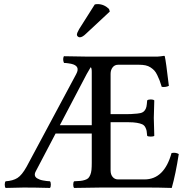

<svg xmlns="http://www.w3.org/2000/svg" viewBox="-20 -924 920 946"><path d="M407.2 -559.1 274.9 -307.1H432.1V-569.8Q432.1 -589.8 426.8 -592.8Q411.6 -567.4 407.2 -559.1ZM110.8 -102.1 355 -558.1Q357.4 -562 359.9 -568.8Q373.5 -605 317.9 -611.8Q306.2 -613.8 295.9 -613.8Q293.9 -615.7 292 -624Q290 -638.7 294.9 -647H295.9Q393.6 -645 415 -645H754.9Q771.5 -646 788.1 -648.9Q792 -648.9 792 -646Q797.4 -625 812 -501Q795.9 -493.2 776.9 -496.1Q770.5 -516.6 766.1 -528.3Q761.7 -540 754.6 -554.4Q747.6 -568.8 740.2 -576.7Q732.9 -584.5 721.9 -591.8Q710.9 -599.1 696.8 -602.1Q682.6 -605 664.1 -605H562Q544.9 -605 534.9 -592Q524.9 -579.1 524.9 -560.1V-361.8H611.8Q628.9 -361.8 634.8 -362.8Q658.2 -363.8 671.4 -366.7Q684.6 -369.6 691.9 -378.4Q699.2 -387.2 701.4 -397.7Q703.6 -408.2 705.1 -429.2Q710 -434.1 723.1 -434.1Q735.4 -434.1 740.2 -429.2Q737.8 -355 737.8 -342.8L740.2 -254.9Q736.3 -251 723.1 -251Q709 -251 705.1 -254.9Q704.1 -270.5 702.4 -279.3Q700.7 -288.1 695.6 -297.6Q690.4 -307.1 680.9 -311.5Q671.4 -315.9 654.8 -318.8Q638.2 -321.8 613.8 -321.8H524.9V-84Q524.9 -64 535.2 -52Q545.4 -40 562 -40H691.9Q789.1 -40 825.2 -169.9Q845.2 -174.3 860.8 -165Q845.7 -66.9 826.2 2Q759.8 0 711.9 0H479Q394 1 345.2 2Q340.8 -2.4 340.8 -14.4Q340.8 -26.4 345.2 -30.8Q365.2 -31.7 376.2 -32.7Q387.2 -33.7 398.4 -37.4Q409.7 -41 415 -46.4Q420.4 -51.8 424.8 -62.3Q429.2 -72.8 430.7 -86.7Q432.1 -100.6 432.1 -122.1V-266.1H253.9L155.8 -79.1Q151.4 -71.3 151.4 -64.7Q151.4 -58.1 154.3 -53.5Q157.2 -48.8 163.3 -45.2Q169.4 -41.5 176 -39.1Q182.6 -36.6 192.1 -34.9Q201.7 -33.2 209.2 -32.2Q216.8 -31.2 226.1 -30.8Q230.5 -26.4 230.5 -14.4Q230.5 -2.4 226.1 2Q151.9 0 97.2 0Q82 0 7.8 2Q3.4 -2.4 3.4 -14.4Q3.4 -26.4 7.8 -30.8Q43.9 -33.2 65.9 -47.1Q87.9 -61 110.8 -102.1ZM370.1 -780.8 446.8 -901.9Q452.6 -903.8 460.9 -903.8Q492.2 -903.8 517.1 -879.9L521 -867.2L404.8 -758.8Q386.2 -740.2 373 -740.2Q367.7 -740.2 363.3 -744.1Q358.9 -748 358.9 -752.9Q358.9 -761.7 370.1 -780.8Z"/></svg>

Font: Common Serif News
Style: Regular
Weight: 450
Designer: Philipp H. Poll, Khaled Hosny
Foundry: Stefan Peev, Context Ltd.
Version: Version 1.026